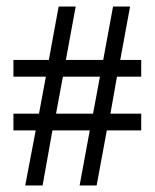

<svg xmlns="http://www.w3.org/2000/svg" viewBox="-20 -562 472 586"><path d="M264 -215H151L172 -328H285ZM411 -215H317L337 -328H411V-379H347L377 -542H325L295 -379H181L211 -542H159L129 -379H21V-328H120L99 -215H21V-164H89L57 4H110L140 -164H254L223 4H275L306 -164H411Z"/></svg>

Font: Lisu Bosa ExtraLight
Style: Regular
Weight: 200
Designer: David Morse, Annie Olsen, Victor Gaultney, Frank Grießhammer (Latin)
Foundry: SIL International
Version: Version 2.000